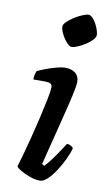

<svg xmlns="http://www.w3.org/2000/svg" viewBox="-85 -786 468 830"><g transform="rotate(10 148.5 -371.5)"><path d="M152 0Q131 0 107.5 -8.5Q84 -17 66 -27.5Q48 -38 46 -45Q50 -57 60 -92.5Q70 -128 82 -174.5Q94 -221 105 -268.5Q116 -316 123.5 -353.5Q131 -391 131 -406Q131 -418 123 -422Q115 -426 101 -426H48Q48 -437 50.5 -447.5Q53 -458 56 -464Q70 -471 93 -479.5Q116 -488 139 -494Q162 -500 175 -500Q204 -500 220.5 -486.5Q237 -473 237 -449Q237 -432 228 -391Q219 -350 199.5 -273Q180 -196 149 -73L159 -66Q169 -76 184 -95.5Q199 -115 214 -137.5Q229 -160 240 -177Q249 -177 257 -172.5Q265 -168 268 -163Q263 -142 250 -114.5Q237 -87 220 -60.5Q203 -34 185 -17Q167 0 152 0ZM186 -593Q177 -593 164 -607.5Q151 -622 141.5 -641Q132 -660 132 -673Q132 -683 144.5 -695Q157 -707 174.5 -718Q192 -729 209 -736Q226 -743 235 -743Q246 -743 257.5 -728.5Q269 -714 277 -694.5Q285 -675 285 -662Q285 -652 273.5 -640Q262 -628 245.5 -617.5Q229 -607 212.5 -600Q196 -593 186 -593Z"/></g></svg>

Font: Texturina SemiBold
Style: Italic
Weight: 600
Italic angle: -11°
Designer: Guillermo Torres Carreño
Foundry: Omnibus-Type
Version: Version 1.002; ttfautohint (v1.8.3)